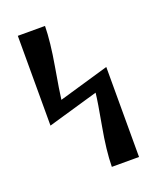

<svg xmlns="http://www.w3.org/2000/svg" viewBox="-126 -657 675 816"><g transform="rotate(-20 212.0 -249.0)"><path d="M53 -173V-579H176Q175 -508 156.5 -401.5Q138 -295 134 -260Q160 -268 361 -326V81H238Q239 7 258 -96.5Q277 -200 281 -239Z"/></g></svg>

Font: Coval
Style: ExtraBold
Weight: 800
Foundry: Context Ltd
Version: Version 001.000